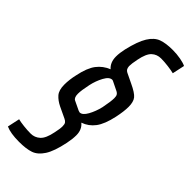

<svg xmlns="http://www.w3.org/2000/svg" viewBox="-295 -742 956 956"><g transform="rotate(45 183.5 -263.5)"><path d="M-20 154 -6 89Q9 93 35.5 96Q62 99 85 99Q113 99 134 80Q155 61 165 10Q172 -21 172 -39Q172 -54 167 -61Q162 -68 151 -73L94 -100Q65 -114 48 -133.5Q31 -153 31 -192Q31 -227 40 -266Q53 -330 77.5 -362Q102 -394 140 -409Q114 -432 114 -473Q114 -498 121 -529Q138 -602 160.5 -638Q183 -674 213 -685Q243 -696 291 -696Q320 -696 347 -691Q374 -686 387 -679L373 -614Q357 -618 330 -621.5Q303 -625 280 -625Q251 -625 231 -606.5Q211 -588 201 -537Q194 -503 194 -485Q195 -473 199 -466.5Q203 -460 211 -456L263 -431Q308 -410 322 -392.5Q336 -375 336 -340Q336 -308 326 -261Q312 -196 287.5 -163.5Q263 -131 225 -118Q252 -96 252 -56Q252 -30 245 4Q230 77 207 112.5Q184 148 153.5 158.5Q123 169 73 169Q13 169 -20 154ZM245 -247Q255 -297 255 -320Q255 -334 251 -341Q247 -348 239 -352L190 -376Q186 -378 183 -378Q163 -378 146 -346.5Q129 -315 121 -278Q111 -231 111 -208Q111 -181 125 -174L173 -151L183 -148Q202 -148 219 -178.5Q236 -209 245 -247Z"/></g></svg>

Font: Saira Ultra Condensed Medium
Style: Italic
Weight: 500
Width: 1
Italic angle: -12°
Designer: Hector Gatti with collaboration of the Omnibus-Type team
Foundry: Omnibus-Type
Version: Version 1.001; ttfautohint (v1.8)